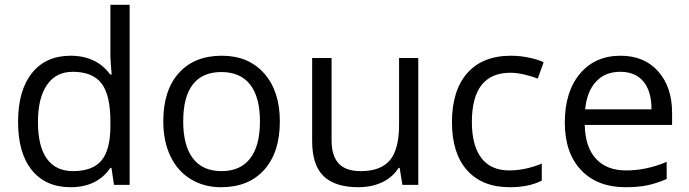

<svg xmlns="http://www.w3.org/2000/svg" viewBox="-20 -780 2908 810"><path d="M450.2 -71.8H445.8Q389.6 9.8 277.8 9.8Q172.9 9.8 114.5 -62Q56.2 -133.8 56.2 -266.1Q56.2 -398.4 114.7 -471.7Q173.3 -544.9 277.8 -544.9Q386.7 -544.9 444.8 -465.8H451.2L447.8 -504.4L445.8 -542V-759.8H526.9V0H460.9ZM288.1 -58.1Q371.1 -58.1 408.4 -103.3Q445.8 -148.4 445.8 -249V-266.1Q445.8 -379.9 408 -428.5Q370.1 -477.1 287.1 -477.1Q215.8 -477.1 178 -421.6Q140.1 -366.2 140.1 -265.1Q140.1 -162.6 177.7 -110.4Q215.3 -58.1 288.1 -58.1Z M1160.6 -268.1Q1160.6 -137.2 1094.7 -63.7Q1028.8 9.8 912.6 9.8Q840.8 9.8 785.2 -23.9Q729.5 -57.6 699.2 -120.6Q668.9 -183.6 668.9 -268.1Q668.9 -398.9 734.4 -471.9Q799.8 -544.9 916 -544.9Q1028.3 -544.9 1094.5 -470.2Q1160.6 -395.5 1160.6 -268.1ZM752.9 -268.1Q752.9 -165.5 793.9 -111.8Q835 -58.1 914.6 -58.1Q994.1 -58.1 1035.4 -111.6Q1076.7 -165 1076.7 -268.1Q1076.7 -370.1 1035.4 -423.1Q994.1 -476.1 913.6 -476.1Q834 -476.1 793.5 -423.8Q752.9 -371.6 752.9 -268.1Z M1378.9 -535.2V-188Q1378.9 -122.6 1408.7 -90.3Q1438.5 -58.1 1502 -58.1Q1585.9 -58.1 1624.8 -104Q1663.6 -149.9 1663.6 -253.9V-535.2H1744.6V0H1677.7L1666 -71.8H1661.6Q1636.7 -32.2 1592.5 -11.2Q1548.3 9.8 1491.7 9.8Q1394 9.8 1345.5 -36.6Q1296.9 -83 1296.9 -185.1V-535.2Z M2130.4 9.8Q2014.2 9.8 1950.4 -61.8Q1886.7 -133.3 1886.7 -264.2Q1886.7 -398.4 1951.4 -471.7Q2016.1 -544.9 2135.7 -544.9Q2174.3 -544.9 2212.9 -536.6Q2251.5 -528.3 2273.4 -517.1L2248.5 -448.2Q2221.7 -459 2189.9 -466.1Q2158.2 -473.1 2133.8 -473.1Q1970.7 -473.1 1970.7 -265.1Q1970.7 -166.5 2010.5 -113.8Q2050.3 -61 2128.4 -61Q2195.3 -61 2265.6 -89.8V-18.1Q2211.9 9.8 2130.4 9.8Z M2618.7 9.8Q2500 9.8 2431.4 -62.5Q2362.8 -134.8 2362.8 -263.2Q2362.8 -392.6 2426.5 -468.8Q2490.2 -544.9 2597.7 -544.9Q2698.2 -544.9 2756.8 -478.8Q2815.4 -412.6 2815.4 -304.2V-252.9H2446.8Q2449.2 -158.7 2494.4 -109.9Q2539.6 -61 2621.6 -61Q2708 -61 2792.5 -97.2V-24.9Q2749.5 -6.3 2711.2 1.7Q2672.9 9.8 2618.7 9.8ZM2596.7 -477.1Q2532.2 -477.1 2493.9 -435.1Q2455.6 -393.1 2448.7 -318.8H2728.5Q2728.5 -395.5 2694.3 -436.3Q2660.2 -477.1 2596.7 -477.1Z"/></svg>

Font: f09607729
Style: Regular
Weight: 400
Foundry: Ascender Corporation
Version: Version 1.10